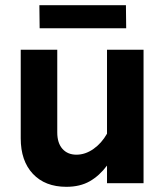

<svg xmlns="http://www.w3.org/2000/svg" viewBox="-20 -707 639 741"><path d="M60 -173V-515H201V-196Q201 -155 221 -132.5Q241 -110 275 -110Q309 -110 340.5 -132Q372 -154 393 -191V-515H534V0H393V-68Q364 -29 326.5 -7.5Q289 14 236 14Q154 14 107 -36Q60 -86 60 -173ZM132 -687H466L467 -598H133Z"/></svg>

Font: Secular One
Style: Regular
Weight: 400
Designer: Michal Sahar
Foundry: Hagilda
Version: Version 1.000